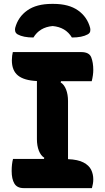

<svg xmlns="http://www.w3.org/2000/svg" viewBox="-20 -968 540 988"><path d="M453 0H102Q68 0 54 -23.5Q40 -47 40 -88Q40 -124 47 -150H206L208 -156Q190 -167 180 -192.5Q170 -218 170 -252V-551Q104 -554 72.5 -579.5Q41 -605 41 -658Q41 -669 42.5 -681Q44 -693 46 -700H398Q439 -700 449.5 -673Q460 -646 460 -608Q460 -582 452 -550H294L292 -544Q310 -533 320 -507.5Q330 -482 330 -448V-149Q381 -147 409.5 -132Q438 -117 449 -94.5Q460 -72 460 -45Q460 -33 458 -22Q456 -11 453 0ZM152 -775Q100 -775 71 -791Q61 -797 58.5 -806Q56 -815 58 -824Q73 -881 120.5 -914.5Q168 -948 247 -948H255Q334 -948 381.5 -914.5Q429 -881 444 -824Q446 -815 444 -806Q442 -797 431 -791Q402 -775 350 -775Q318 -828 251 -834Q184 -828 152 -775Z"/></svg>

Font: Recursive Sn Csl St XBd
Style: Regular
Weight: 800
Version: Version 1.085;hotconv 1.1.0;makeotfexe 2.6.0; ttfautohint (v